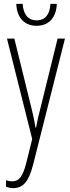

<svg xmlns="http://www.w3.org/2000/svg" viewBox="-20 -728 360 990"><path d="M169 -595C230 -595 270 -635 273 -708H240C237 -652 212 -623 169 -623C126 -623 100 -653 97 -708H64C67 -632 110 -595 169 -595ZM47 242C101 242 129 207 152 116L315 -529H277L186 -160C179 -134 173 -109 166 -70H163C159 -89 159 -100 145 -159L54 -529H16L146 -11L116 110C98 181 79 207 43 207C32 207 21 205 11 201V235C22 239 34 242 47 242Z"/></svg>

Font: Noto Sans ExtraCondensed ExtraLight
Style: Regular
Weight: 200
Width: 2
Designer: Monotype Design Team
Foundry: Monotype Imaging Inc.
Version: Version 2.013